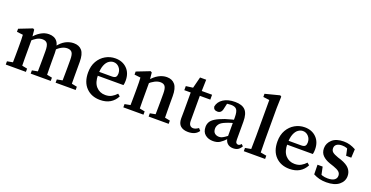

<svg xmlns="http://www.w3.org/2000/svg" viewBox="-28 -1331 3861 1998"><g transform="rotate(20 1902.0 -332.5)"><path d="M644 0Q645 -21 645.5 -55Q646 -89 646.5 -126.5Q647 -164 647 -193V-276Q647 -336 630.5 -357Q614 -378 578 -378Q519 -378 454 -313L441 -351H450Q489 -404 533 -427.5Q577 -451 624 -451Q684 -451 715.5 -413Q747 -375 747 -290V-193Q747 -164 747 -126.5Q747 -89 747.5 -55Q748 -21 749 0ZM33 0V-36L128 -54H166L256 -36V0ZM94 0Q95 -21 95.5 -55.5Q96 -90 96.5 -127.5Q97 -165 97 -193V-240Q97 -278 96.5 -301Q96 -324 94 -352L26 -360V-394L172 -451L187 -442L197 -337V-193Q197 -165 197 -127.5Q197 -90 198 -55.5Q199 -21 200 0ZM309 0V-36L404 -54H441L531 -36V0ZM370 0Q371 -21 371.5 -55Q372 -89 372.5 -126.5Q373 -164 373 -193V-274Q373 -332 357 -355Q341 -378 304 -378Q272 -378 242 -361Q212 -344 180 -313L169 -352H179Q213 -397 257.5 -424Q302 -451 349 -451Q411 -451 441.5 -411.5Q472 -372 472 -286V-193Q472 -164 472.5 -126.5Q473 -89 473.5 -55Q474 -21 475 0ZM585 0V-36L678 -54H716L807 -36V0Z M1079 11Q984 11 925 -49Q866 -109 866 -216Q866 -289 896.5 -341.5Q927 -394 977 -422.5Q1027 -451 1085 -451Q1164 -451 1213.5 -402Q1263 -353 1263 -269Q1263 -254 1261.5 -241Q1260 -228 1257 -218H910V-261H1112Q1145 -261 1156 -274.5Q1167 -288 1167 -312Q1167 -353 1141.5 -380.5Q1116 -408 1080 -408Q1054 -408 1029 -391Q1004 -374 988 -334.5Q972 -295 972 -229Q972 -143 1011.5 -99.5Q1051 -56 1113 -56Q1154 -56 1183 -72.5Q1212 -89 1236 -115L1261 -94Q1235 -43 1189.5 -16Q1144 11 1079 11Z M1674 0Q1675 -21 1675.5 -55Q1676 -89 1676.5 -126.5Q1677 -164 1677 -193V-277Q1677 -334 1661.5 -356Q1646 -378 1610 -378Q1551 -378 1481 -313L1472 -357H1484Q1520 -402 1564.5 -426.5Q1609 -451 1655 -451Q1714 -451 1746 -411.5Q1778 -372 1778 -286V-193Q1778 -164 1778.5 -126.5Q1779 -89 1779.5 -55Q1780 -21 1781 0ZM1335 0V-36L1430 -54H1468L1558 -36V0ZM1396 0Q1397 -21 1397.5 -55.5Q1398 -90 1398.5 -127.5Q1399 -165 1399 -193V-240Q1399 -278 1398.5 -301Q1398 -324 1396 -352L1328 -360V-394L1474 -451L1489 -442L1499 -337V-193Q1499 -165 1499 -127.5Q1499 -90 1500 -55.5Q1501 -21 1502 0ZM1615 0V-36L1709 -54H1746L1837 -36V0Z M2054 11Q2001 11 1970.5 -15Q1940 -41 1940 -99Q1940 -118 1940.5 -136.5Q1941 -155 1941 -182V-385H1870V-430L1982 -445L1940 -412L1979 -565H2047L2043 -421L2042 -403V-109Q2042 -75 2055.5 -59.5Q2069 -44 2091 -44Q2117 -44 2149 -67L2171 -43Q2136 11 2054 11ZM1992 -385V-439H2158V-385Z M2330 11Q2278 11 2243 -17.5Q2208 -46 2208 -103Q2208 -131 2221 -155.5Q2234 -180 2269 -202Q2304 -224 2369 -247Q2397 -256 2438 -267Q2479 -278 2513 -285V-250Q2482 -243 2446.5 -232.5Q2411 -222 2391 -213Q2340 -193 2323.5 -168.5Q2307 -144 2307 -120Q2307 -84 2326.5 -68Q2346 -52 2374 -52Q2388 -52 2401 -56.5Q2414 -61 2434.5 -74.5Q2455 -88 2491 -115L2503 -66H2472Q2434 -26 2404.5 -7.5Q2375 11 2330 11ZM2553 10Q2512 10 2487.5 -14Q2463 -38 2461 -80V-298Q2461 -363 2442.5 -385.5Q2424 -408 2379 -408Q2363 -408 2342.5 -405Q2322 -402 2295 -393L2341 -424L2324 -350Q2315 -293 2270 -293Q2227 -293 2221 -332Q2231 -386 2281 -418.5Q2331 -451 2411 -451Q2488 -451 2524 -413.5Q2560 -376 2560 -287V-88Q2560 -63 2568 -53Q2576 -43 2590 -43Q2607 -43 2623 -63L2643 -44Q2626 -14 2604.5 -2Q2583 10 2553 10Z M2669 0V-36L2767 -54H2804L2905 -36V0ZM2733 0Q2736 -96 2736 -193V-591L2667 -600V-635L2827 -676L2841 -667L2837 -538V-193Q2837 -96 2840 0Z M3176 11Q3081 11 3022 -49Q2963 -109 2963 -216Q2963 -289 2993.5 -341.5Q3024 -394 3074 -422.5Q3124 -451 3182 -451Q3261 -451 3310.5 -402Q3360 -353 3360 -269Q3360 -254 3358.5 -241Q3357 -228 3354 -218H3007V-261H3209Q3242 -261 3253 -274.5Q3264 -288 3264 -312Q3264 -353 3238.5 -380.5Q3213 -408 3177 -408Q3151 -408 3126 -391Q3101 -374 3085 -334.5Q3069 -295 3069 -229Q3069 -143 3108.5 -99.5Q3148 -56 3210 -56Q3251 -56 3280 -72.5Q3309 -89 3333 -115L3358 -94Q3332 -43 3286.5 -16Q3241 11 3176 11Z M3584 11Q3543 11 3508.5 2.5Q3474 -6 3440 -24L3438 -130H3495L3519 -16L3471 -35V-69Q3497 -50 3524 -41Q3551 -32 3585 -32Q3633 -32 3657.5 -49Q3682 -66 3682 -96Q3682 -123 3662.5 -140Q3643 -157 3599 -172L3554 -187Q3502 -205 3472 -235.5Q3442 -266 3442 -315Q3442 -370 3486 -410.5Q3530 -451 3613 -451Q3652 -451 3683.5 -441.5Q3715 -432 3748 -414L3743 -319H3686L3665 -419L3705 -401V-374Q3682 -391 3660 -398.5Q3638 -406 3611 -406Q3573 -406 3552 -390.5Q3531 -375 3531 -348Q3531 -321 3549 -305.5Q3567 -290 3613 -274L3648 -263Q3716 -239 3744.5 -205Q3773 -171 3773 -126Q3773 -67 3724.5 -28Q3676 11 3584 11Z"/></g></svg>

Font: Lisu Bosa SemiBold
Style: Regular
Weight: 600
Designer: David Morse, Annie Olsen, Victor Gaultney, Frank Grießhammer (Latin)
Foundry: SIL International
Version: Version 2.000